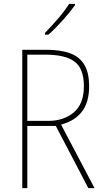

<svg xmlns="http://www.w3.org/2000/svg" viewBox="-20 -971 540 991"><path d="M95 0V-714H219Q290 -714 339 -697Q388 -680 414 -639Q440 -598 440 -525Q440 -443 402.5 -394.5Q365 -346 295 -328L468 0H436L268 -321H121V0ZM229 -347Q309 -347 361 -391Q413 -435 413 -526Q413 -617 365 -653Q317 -689 212 -689H121V-347ZM212 -801Q246 -836 280 -875.5Q314 -915 337 -951H367V-944Q342 -909 303.5 -866Q265 -823 230 -792H212Z"/></svg>

Font: Noto Sans Mono ExtraCondensed Thin
Style: Regular
Weight: 100
Width: 2
Designer: Monotype Design Team
Foundry: Monotype Imaging Inc.
Version: Version 2.014; ttfautohint (v1.8.4.7-5d5b)